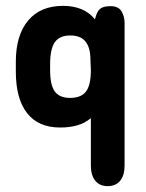

<svg xmlns="http://www.w3.org/2000/svg" viewBox="-20 -425 498 655"><path d="M290 -22V140Q290 173 305 191.5Q320 210 347 210Q375 210 390 191.5Q405 173 405 140V-346Q405 -369 394.5 -386.5Q384 -404 357 -404Q332 -404 321 -394.5Q310 -385 304 -359Q267 -405 195 -405Q118 -405 76 -355Q34 -305 34 -214V-181Q34 -88 72.5 -39Q111 10 185 10Q218 10 244 2.5Q270 -5 290 -22ZM151 -185V-207Q151 -258 167 -281Q183 -304 220 -304Q258 -304 274 -280Q282 -269 285.5 -252.5Q289 -236 289 -209L290 -185Q290 -135 273.5 -113Q257 -91 219 -91Q183 -91 167 -113Q151 -135 151 -185Z"/></svg>

Font: Beiruti
Style: Bold
Weight: 700
Designer: Arlette Boutros
Foundry: Boutros
Version: Version 1.41